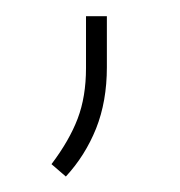

<svg xmlns="http://www.w3.org/2000/svg" viewBox="-20 -98 227 242"><path d="M63 124.5 44.9 108.9Q67.4 79.1 77.9 51.5Q88.4 23.9 88.4 -12.2V-77.6H114.7V-13.2Q114.7 29.8 101.1 64Q87.4 98.1 63 124.5Z"/></svg>

Font: Battambang Thin
Style: Regular
Weight: 100
Designer: Danh Hong
Version: Version 8.002; ttfautohint (v1.8.3)